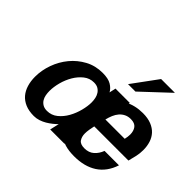

<svg xmlns="http://www.w3.org/2000/svg" viewBox="-162 -1013 1279 1279"><g transform="rotate(45 477.5 -373.0)"><path d="M99 -177Q99 -238 120.5 -298Q142 -358 181.5 -406Q221 -454 276.5 -484Q332 -514 400 -514Q453 -514 482 -496.5Q511 -479 524 -454L534 -500H669L554 0H419L434 -65Q421 -52 403.5 -38Q386 -24 366.5 -12.5Q347 -1 324.5 6.5Q302 14 278 14Q231 14 197 -0.5Q163 -15 141.5 -40.5Q120 -66 109.5 -101Q99 -136 99 -177ZM234 -178Q234 -159 237.5 -140Q241 -121 250.5 -106Q260 -91 276 -81.5Q292 -72 316 -72Q358 -72 390 -98Q422 -124 443.5 -162.5Q465 -201 476 -244.5Q487 -288 487 -322Q487 -342 483 -361Q479 -380 469 -395Q459 -410 443.5 -419Q428 -428 404 -428Q364 -428 332.5 -403Q301 -378 279 -340.5Q257 -303 245.5 -259.5Q234 -216 234 -178ZM466 -154Q466 -221 487.5 -285.5Q509 -350 549.5 -401Q590 -452 648 -483Q706 -514 779 -514Q826 -514 859.5 -500.5Q893 -487 914 -464Q935 -441 945 -409.5Q955 -378 955 -342Q955 -310 948.5 -281Q942 -252 934 -222H612Q608 -204 604.5 -183Q601 -162 601 -144Q601 -115 615 -93.5Q629 -72 669 -72Q710 -72 736.5 -95.5Q763 -119 776 -155H912Q884 -70 819.5 -28Q755 14 658 14Q556 14 511 -30.5Q466 -75 466 -154ZM814 -307Q820 -333 820 -353Q820 -386 804 -407.5Q788 -429 750 -429Q725 -429 705.5 -419.5Q686 -410 671.5 -393.5Q657 -377 647.5 -354.5Q638 -332 632 -307ZM642 -580H572L704 -760H834Z"/></g></svg>

Font: Perun
Style: Bold Italic
Weight: 700
Italic angle: -12°
Foundry: Copyright (c) Stefan Peev, Context Ltd, 2016
Version: Version 1.027